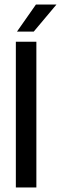

<svg xmlns="http://www.w3.org/2000/svg" viewBox="-20 -822 268 842"><path d="M139.5 0H49.5V-639H139.5ZM137.5 -802H227.5L128 -683.5H54.5Z"/></svg>

Font: Anek Tamil Condensed Medium
Style: Regular
Weight: 500
Width: 3
Designer: Aadarsh Rajan (Tamil), Yesha Goshar (Latin)
Foundry: Ek Type
Version: Version 1.003